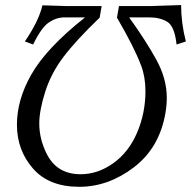

<svg xmlns="http://www.w3.org/2000/svg" viewBox="-20 -717 758 747"><path d="M288.1 9.8Q170.4 9.8 108.2 -61.5Q45.9 -132.8 45.9 -231.9Q45.9 -328.1 101.1 -425.8Q160.2 -530.3 311 -649.4H231.4Q199.7 -649.4 170.4 -629.9Q141.1 -610.4 108.9 -543.9L76.7 -555.7Q131.3 -635.7 145 -696.3L239.3 -693.4H375.5L367.7 -648.4Q275.4 -559.6 227.1 -495.8Q178.7 -432.1 155.8 -359.6Q132.8 -287.1 132.8 -236.3Q132.8 -176.3 161.6 -118.7Q201.2 -39.1 293.5 -39.1Q360.8 -39.1 421.1 -82.3Q481.4 -125.5 513.7 -201.7Q545.9 -277.8 545.9 -362.3Q545.9 -416.5 529.3 -461.4Q501.5 -534.7 435.1 -648.4L442.9 -693.4H564.9L684.6 -697.3Q684.6 -628.4 703.1 -555.7L667 -543.9Q659.2 -615.2 630.6 -632.3Q602.1 -649.4 560.5 -649.4H482.4Q548.3 -557.6 588.6 -484.1Q628.9 -410.6 628.9 -336.4Q628.9 -307.1 623.5 -276.4Q600.1 -141.6 500.7 -65.9Q401.4 9.8 288.1 9.8Z"/></svg>

Font: Kelvinch
Style: Italic
Weight: 400
Italic angle: -10°
Designer: Paul James Miller
Foundry: High-Logic / Made with FontCreator
Version: Version 3.40;July 22, 2017;FontCreator 11.0.0.2388 64-bit